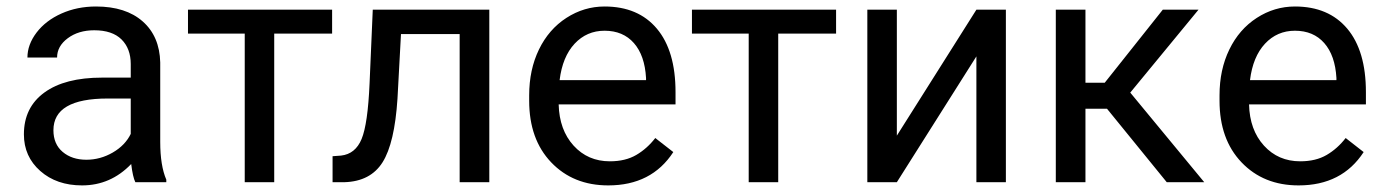

<svg xmlns="http://www.w3.org/2000/svg" viewBox="-20 -558 4239 588"><path d="M394.5 0Q386.7 -15.6 381.8 -55.7Q318.8 9.8 231.4 9.8Q153.3 9.8 103.3 -34.4Q53.2 -78.6 53.2 -146.5Q53.2 -229 116 -274.7Q178.7 -320.3 292.5 -320.3H380.4V-361.8Q380.4 -409.2 352.1 -437.3Q323.7 -465.3 268.6 -465.3Q220.2 -465.3 187.5 -440.9Q154.8 -416.5 154.8 -381.8H64Q64 -421.4 92 -458.3Q120.1 -495.1 168.2 -516.6Q216.3 -538.1 273.9 -538.1Q365.2 -538.1 417 -492.4Q468.8 -446.8 470.7 -366.7V-123.5Q470.7 -50.8 489.3 -7.8V0ZM244.6 -68.8Q287.1 -68.8 325.2 -90.8Q363.3 -112.8 380.4 -147.9V-256.3H309.6Q143.6 -256.3 143.6 -159.2Q143.6 -116.7 171.9 -92.8Q200.2 -68.8 244.6 -68.8Z M997.1 -455.1H819.8V0H729.5V-455.1H555.7V-528.3H997.1Z M1478.5 -528.3V0H1387.7V-453.6H1208L1197.3 -255.9Q1188.5 -119.6 1151.6 -61Q1114.7 -2.4 1034.7 0H998.5V-79.6L1024.4 -81.5Q1068.4 -86.4 1087.4 -132.3Q1106.4 -178.2 1111.8 -302.2L1121.6 -528.3Z M1842.8 9.8Q1735.4 9.8 1668 -60.8Q1600.6 -131.3 1600.6 -249.5V-266.1Q1600.6 -344.7 1630.6 -406.5Q1660.6 -468.3 1714.6 -503.2Q1768.6 -538.1 1831.5 -538.1Q1934.6 -538.1 1991.7 -470.2Q2048.8 -402.3 2048.8 -275.9V-238.3H1690.9Q1692.9 -160.2 1736.6 -112.1Q1780.3 -64 1847.7 -64Q1895.5 -64 1928.7 -83.5Q1961.9 -103 1986.8 -135.3L2042 -92.3Q1975.6 9.8 1842.8 9.8ZM1831.5 -463.9Q1776.9 -463.9 1739.7 -424.1Q1702.6 -384.3 1693.8 -312.5H1958.5V-319.3Q1954.6 -388.2 1921.4 -426Q1888.2 -463.9 1831.5 -463.9Z M2540.5 -455.1H2363.3V0H2272.9V-455.1H2099.1V-528.3H2540.5Z M2970.2 -528.3H3060.5V0H2970.2V-385.3L2726.6 0H2636.2V-528.3H2726.6V-142.6Z M3370.1 -225.1H3304.2V0H3213.4V-528.3H3304.2V-304.7H3363.3L3541 -528.3H3650.4L3441.4 -274.4L3668 0H3553.2Z M3957 9.8Q3849.6 9.8 3782.2 -60.8Q3714.8 -131.3 3714.8 -249.5V-266.1Q3714.8 -344.7 3744.9 -406.5Q3774.9 -468.3 3828.9 -503.2Q3882.8 -538.1 3945.8 -538.1Q4048.8 -538.1 4106 -470.2Q4163.1 -402.3 4163.1 -275.9V-238.3H3805.2Q3807.1 -160.2 3850.8 -112.1Q3894.5 -64 3961.9 -64Q4009.8 -64 4043 -83.5Q4076.2 -103 4101.1 -135.3L4156.2 -92.3Q4089.8 9.8 3957 9.8ZM3945.8 -463.9Q3891.1 -463.9 3854 -424.1Q3816.9 -384.3 3808.1 -312.5H4072.8V-319.3Q4068.8 -388.2 4035.6 -426Q4002.4 -463.9 3945.8 -463.9Z"/></svg>

Font: APIMedia Roboto
Style: Regular
Weight: 400
Designer: Google
Version: Version 2.137; 2017